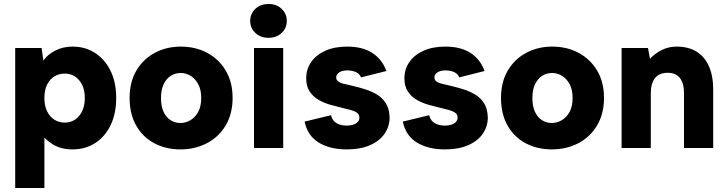

<svg xmlns="http://www.w3.org/2000/svg" viewBox="-20 -740 3635 960"><path d="M182 -77 202 -78V200H56V-500H188L197 -437Q216 -466 255 -486.5Q294 -507 343 -507Q406 -507 455 -475.5Q504 -444 532.5 -386.5Q561 -329 561 -250Q561 -172 533 -114Q505 -56 455.5 -24.5Q406 7 343 7Q285 7 244.5 -18Q204 -43 182 -77ZM404 -250Q404 -305 376 -338.5Q348 -372 303 -372Q275 -372 252 -358Q229 -344 215.5 -317Q202 -290 202 -250Q202 -211 215.5 -183.5Q229 -156 252 -141.5Q275 -127 303 -127Q348 -127 376 -161Q404 -195 404 -250Z M882 7Q809 7 751 -24Q693 -55 660.5 -113Q628 -171 628 -250Q628 -329 661.5 -386.5Q695 -444 753.5 -475.5Q812 -507 884 -507Q958 -507 1016.5 -475.5Q1075 -444 1109 -386.5Q1143 -329 1143 -251Q1143 -171 1108.5 -113Q1074 -55 1014.5 -24Q955 7 882 7ZM882 -125Q908 -125 932 -139Q956 -153 971 -180.5Q986 -208 986 -250Q986 -292 971 -319.5Q956 -347 933 -361Q910 -375 884 -375Q856 -375 834 -361Q812 -347 798.5 -319.5Q785 -292 785 -250Q785 -208 798 -180.5Q811 -153 833 -139Q855 -125 882 -125Z M1250 -500H1396V0H1250ZM1323 -551Q1282 -551 1256.5 -575.5Q1231 -600 1231 -635Q1231 -671 1256.5 -695.5Q1282 -720 1323 -720Q1363 -720 1388.5 -695.5Q1414 -671 1414 -635Q1414 -600 1388.5 -575.5Q1363 -551 1323 -551Z M1635 -164Q1640 -144 1651.5 -133Q1663 -122 1679 -117Q1695 -112 1712 -112Q1743 -112 1760 -123Q1777 -134 1777 -151Q1777 -168 1764.5 -176.5Q1752 -185 1732 -190.5Q1712 -196 1690 -201Q1665 -207 1634 -215.5Q1603 -224 1575 -239.5Q1547 -255 1529 -281.5Q1511 -308 1511 -348Q1511 -394 1536 -430Q1561 -466 1607 -486.5Q1653 -507 1716 -507Q1793 -507 1842 -475Q1891 -443 1912 -385L1785 -353Q1780 -366 1770 -373.5Q1760 -381 1745.5 -384.5Q1731 -388 1717 -388Q1691 -388 1676 -378Q1661 -368 1661 -353Q1661 -343 1667.5 -336Q1674 -329 1685.5 -325Q1697 -321 1712.5 -318Q1728 -315 1746 -310Q1776 -303 1807.5 -293Q1839 -283 1866 -266.5Q1893 -250 1910 -222.5Q1927 -195 1928 -152Q1928 -108 1903 -71.5Q1878 -35 1830 -14Q1782 7 1713 7Q1630 7 1574 -27Q1518 -61 1503 -132Z M2126 -164Q2131 -144 2142.5 -133Q2154 -122 2170 -117Q2186 -112 2203 -112Q2234 -112 2251 -123Q2268 -134 2268 -151Q2268 -168 2255.5 -176.5Q2243 -185 2223 -190.5Q2203 -196 2181 -201Q2156 -207 2125 -215.5Q2094 -224 2066 -239.5Q2038 -255 2020 -281.5Q2002 -308 2002 -348Q2002 -394 2027 -430Q2052 -466 2098 -486.5Q2144 -507 2207 -507Q2284 -507 2333 -475Q2382 -443 2403 -385L2276 -353Q2271 -366 2261 -373.5Q2251 -381 2236.5 -384.5Q2222 -388 2208 -388Q2182 -388 2167 -378Q2152 -368 2152 -353Q2152 -343 2158.5 -336Q2165 -329 2176.5 -325Q2188 -321 2203.5 -318Q2219 -315 2237 -310Q2267 -303 2298.5 -293Q2330 -283 2357 -266.5Q2384 -250 2401 -222.5Q2418 -195 2419 -152Q2419 -108 2394 -71.5Q2369 -35 2321 -14Q2273 7 2204 7Q2121 7 2065 -27Q2009 -61 1994 -132Z M2739 7Q2666 7 2608 -24Q2550 -55 2517.5 -113Q2485 -171 2485 -250Q2485 -329 2518.5 -386.5Q2552 -444 2610.5 -475.5Q2669 -507 2741 -507Q2815 -507 2873.5 -475.5Q2932 -444 2966 -386.5Q3000 -329 3000 -251Q3000 -171 2965.5 -113Q2931 -55 2871.5 -24Q2812 7 2739 7ZM2739 -125Q2765 -125 2789 -139Q2813 -153 2828 -180.5Q2843 -208 2843 -250Q2843 -292 2828 -319.5Q2813 -347 2790 -361Q2767 -375 2741 -375Q2713 -375 2691 -361Q2669 -347 2655.5 -319.5Q2642 -292 2642 -250Q2642 -208 2655 -180.5Q2668 -153 2690 -139Q2712 -125 2739 -125Z M3088 -500H3220L3230 -446Q3255 -473 3289 -490Q3323 -507 3363 -507Q3422 -507 3462.5 -482Q3503 -457 3524.5 -409Q3546 -361 3546 -292V0H3400V-274Q3400 -324 3379.5 -350Q3359 -376 3318 -376Q3276 -376 3255 -349.5Q3234 -323 3234 -273V0H3088Z"/></svg>

Font: Albert Sans ExtraBold
Style: Regular
Weight: 800
Designer: Andreas Rasmussen
Foundry: a.Foundry
Version: Version 1.025